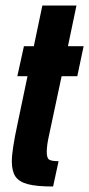

<svg xmlns="http://www.w3.org/2000/svg" viewBox="-20 -678 324 698"><path d="M23 -92Q23 -132 44 -229L80 -401H43L67 -510H103L134 -658H258L227 -510H284L261 -401H204L158 -185Q150 -150 150 -125Q150 -103 159 -97.5Q168 -92 193 -92L173 0Q113 0 81 -8.5Q49 -17 36 -36.5Q23 -56 23 -92Z"/></svg>

Font: Saira Ultra Condensed Black
Style: Italic
Weight: 900
Width: 1
Italic angle: -12°
Designer: Hector Gatti with collaboration of the Omnibus-Type team
Foundry: Omnibus-Type
Version: Version 1.001; ttfautohint (v1.8)